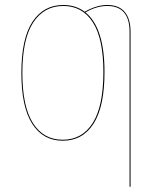

<svg xmlns="http://www.w3.org/2000/svg" viewBox="-20 -547 637 759"><path d="M403.8 -527.3Q450.2 -527.3 473.1 -499.8Q496.1 -472.2 496.1 -420.9V191.4L492.2 190.9V-420.9Q492.2 -523.4 403.8 -523.4Q361.3 -523.4 317.9 -498Q393.1 -437.5 393.1 -262.2Q393.1 -125.5 349.9 -58.1Q306.6 9.3 228 9.3Q149.9 9.3 107.2 -57.9Q64.5 -125 64.5 -258.3Q64.5 -394.5 108.4 -460.9Q152.3 -527.3 230 -527.3Q279.3 -527.3 314.9 -500.5Q361.3 -527.3 403.8 -527.3ZM388.7 -262.2Q388.7 -393.6 347.2 -458.5Q305.7 -523.4 230 -523.4Q154.3 -523.4 111.3 -458Q68.4 -392.6 68.4 -258.3Q68.4 -126.5 110.1 -60.5Q151.9 5.4 228 5.4Q304.7 5.4 346.7 -61Q388.7 -127.4 388.7 -262.2Z"/></svg>

Font: Fira Sans Compressed Four
Style: Regular
Weight: 100
Width: 1
Designer: Carrois Corporate & Edenspiekermann AG
Foundry: Carrois Corporate GbR & Edenspiekermann AG
Version: Version 4.203;PS 004.203;hotconv 1.0.88;makeotf.lib2.5.64775